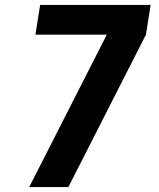

<svg xmlns="http://www.w3.org/2000/svg" viewBox="-20 -755 640 775"><path d="M98 0 211 -222 411 -615H123L142 -735H588L569 -615L256 0Z"/></svg>

Font: Iosevka Curly Heavy Extended
Style: Italic
Weight: 900
Width: 7
Italic angle: -9°
Monospace: yes
Designer: Belleve Invis
Foundry: Belleve Invis
Version: Version 11.1.0; ttfautohint (v1.8.3)